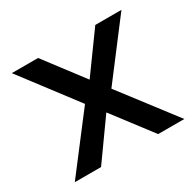

<svg xmlns="http://www.w3.org/2000/svg" viewBox="-114 -621 767 750"><g transform="rotate(-30 269.5 -246.0)"><path d="M22 0 209.5 -245 22 -492H140.5L272.5 -318L398.5 -492H516.5L328.5 -245L516 0H398L265 -174.5L140.5 0Z"/></g></svg>

Font: Betinya Sans Medium
Style: Regular
Weight: 500
Designer: Jonathan Pinhorn
Version: Version 2.001;December 9, 2019;FontCreator 12.0.0.2547 64-bi